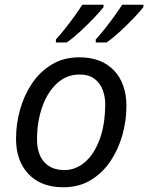

<svg xmlns="http://www.w3.org/2000/svg" viewBox="-20 -786 628 814"><path d="M248 8Q155 8 101.5 -47.5Q48 -103 48 -198Q48 -260 65 -321Q82 -382 115.5 -432Q149 -482 199.5 -512.5Q250 -543 316 -543Q410 -543 463 -487.5Q516 -432 516 -336Q516 -275 499 -214Q482 -153 448.5 -103Q415 -53 365 -22.5Q315 8 248 8ZM253 -65Q301 -65 340 -98.5Q379 -132 402.5 -195Q426 -258 426 -346Q426 -376 415.5 -404.5Q405 -433 381 -451.5Q357 -470 317 -470Q262 -470 221.5 -432.5Q181 -395 159 -332.5Q137 -270 137 -195Q137 -133 167.5 -99Q198 -65 253 -65ZM386 -606V-619Q404 -638 424.5 -664Q445 -690 464.5 -717Q484 -744 498 -766H588V-756Q575 -739 547.5 -710Q520 -681 489 -652.5Q458 -624 432 -606ZM217 -606V-619Q235 -638 255.5 -664Q276 -690 295.5 -717Q315 -744 329 -766H419V-756Q406 -739 378.5 -710Q351 -681 320 -652.5Q289 -624 263 -606Z"/></svg>

Font: Manna Sans
Style: Italic
Weight: 400
Italic angle: -12°
Designer: Monotype Design Team
Foundry: Monotype Imaging Inc.
Version: Version 2.001.1; ttfautohint (v1.8.2)